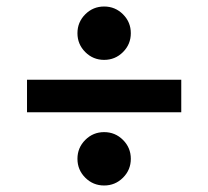

<svg xmlns="http://www.w3.org/2000/svg" viewBox="-20 -645 640 590"><path d="M300 -461Q266 -461 242 -485Q218 -509 218 -543Q218 -577 242 -601Q266 -625 300 -625Q334 -625 358 -601Q382 -577 382 -543Q382 -509 358 -485Q334 -461 300 -461ZM63 -400H537V-300H63ZM300 -75Q266 -75 242 -99Q218 -123 218 -157Q218 -191 242 -215Q266 -239 300 -239Q334 -239 358 -215Q382 -191 382 -157Q382 -123 358 -99Q334 -75 300 -75Z"/></svg>

Font: Epunda Sans
Style: Bold
Weight: 700
Designer: Simon Atzbach
Foundry: typofactur
Version: Version 2.204; ttfautohint (v1.8.4.7-5d5b)